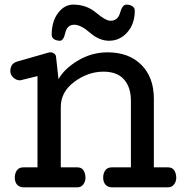

<svg xmlns="http://www.w3.org/2000/svg" viewBox="-20 -805 793 825"><path d="M24.4 0ZM424.3 -497.1Q358.9 -497.1 300 -453.9Q241.2 -410.6 241.2 -345.2V-85.9H312.5Q331.1 -85.9 339.1 -72.5Q347.2 -59.1 347.2 -41Q347.2 -24.9 337.9 -12.5Q328.6 0 311.5 0H83.5Q63 0 53.2 -11.7Q43.5 -23.4 43.5 -42Q43.5 -60.1 52.5 -73Q61.5 -85.9 80.6 -85.9H141.1V-478L71.3 -460.9Q70.3 -460.4 68.6 -460.2Q66.9 -460 64.5 -460Q49.8 -460 37.1 -471.9Q24.4 -483.9 24.4 -499Q24.4 -515.6 31.5 -525.6Q38.6 -535.6 52.2 -540L188.5 -579.1Q190.4 -579.1 190.9 -579.6Q191.4 -580.1 193.4 -580.1H196.3Q206.5 -580.1 213.9 -574Q221.2 -567.9 221.2 -557.1L231.4 -464.8Q256.3 -509.8 315.2 -544.9Q374 -580.1 442.4 -580.1Q533.7 -580.1 587.4 -526.4Q641.1 -472.7 641.1 -380.9V-85.9H702.1Q720.7 -85.9 729 -72.5Q737.3 -59.1 737.3 -41Q737.3 -24.9 727.8 -12.5Q718.3 0 701.2 0H463.4Q442.9 0 433.1 -11.7Q423.3 -23.4 423.3 -42Q423.3 -60.1 432.4 -73Q441.4 -85.9 460.4 -85.9H542.5V-372.1Q542.5 -430.2 512.9 -463.6Q483.4 -497.1 424.3 -497.1ZM202.1 -655.8Q202.1 -712.4 229.2 -748.8Q256.3 -785.2 294.9 -785.2Q351.6 -785.2 392.8 -750.5Q434.1 -715.8 454.6 -715.8Q486.8 -715.8 496.1 -750.5Q505.4 -785.2 523.4 -785.2Q537.6 -785.2 548.3 -778.6Q559.1 -772 559.1 -758.8Q559.1 -702.1 526.9 -666Q494.6 -629.9 448.7 -629.9Q406.2 -629.9 366.7 -664.3Q327.1 -698.7 299.3 -698.7Q268.6 -698.7 260.7 -664.3Q252.9 -629.9 237.8 -629.9Q223.6 -629.9 212.9 -636.2Q202.1 -642.6 202.1 -655.8Z"/></svg>

Font: Cutive
Style: Regular
Weight: 400
Designer: Vernon Adams
Version: Version 1.002